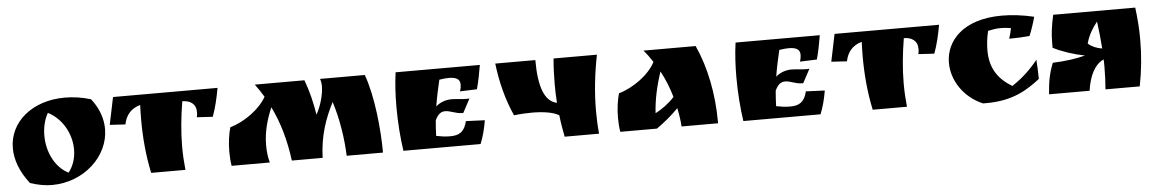

<svg xmlns="http://www.w3.org/2000/svg" viewBox="-32 -859 7305 1217"><g transform="rotate(-5 3621.0 -250.5)"><path d="M123 -3C170 13 218 22 261 22C466 22 627 -130 627 -303C627 -367 605 -435 555 -498C499 -515 443 -523 390 -523C180 -523 34 -397 34 -232C34 -159 62 -81 123 -3ZM275 -436C368 -388 420 -287 420 -191C420 -139 405 -88 373 -47C289 -88 240 -190 240 -293C240 -343 250 -393 275 -436Z M1130 -435C1178 -435 1217 -413 1217 -358C1217 -348 1216 -338 1213 -326L1314 -320C1336 -380 1348 -435 1360 -500H695L659 -326L758 -320C770 -377 800 -417 862 -435C861 -404 860 -373 860 -342C860 -227 870 -112 894 0H1112C1107 -48 1104 -98 1104 -147C1104 -242 1114 -338 1130 -435Z M1597 -500C1616 -474 1635 -447 1652 -418C1609 -341 1511 -271 1419 -244C1407 -203 1399 -148 1399 -91C1399 -60 1401 -29 1406 0H1649C1638 -39 1635 -75 1635 -112C1635 -195 1657 -272 1689 -348C1740 -244 1772 -131 1789 0H1985C1990 -143 2028 -247 2079 -347C2114 -239 2134 -111 2138 0H2369C2369 -145 2348 -360 2297 -500H2012C2017 -487 2020 -472 2020 -454C2020 -403 2001 -332 1970 -276C1958 -353 1940 -427 1913 -500Z M2493 -500C2483 -429 2479 -354 2479 -280C2479 -179 2487 -81 2499 0H2990C3009 -47 3020 -90 3030 -148L2910 -153C2894 -85 2859 -66 2805 -66H2796C2769 -66 2745 -70 2714 -76C2715 -108 2717 -141 2720 -174C2739 -216 2760 -227 2785 -227C2816 -227 2852 -206 2889 -206H2898L2945 -294C2938 -293 2931 -293 2924 -293C2893 -293 2860 -299 2830 -299C2795 -299 2757 -286 2731 -262C2740 -318 2752 -374 2765 -429C2787 -433 2807 -435 2825 -435C2872 -435 2897 -422 2897 -387C2897 -375 2895 -361 2889 -344C2930 -345 2955 -346 2997 -348C3009 -387 3022 -459 3029 -500Z M3495 -218C3418 -234 3382 -327 3382 -500H3127C3141 -381 3170 -268 3217 -163C3257 -168 3296 -170 3331 -170C3407 -170 3470 -159 3503 -138C3508 -92 3516 -45 3525 0H3744C3739 -48 3737 -97 3737 -146C3737 -262 3750 -380 3774 -500H3498C3493 -446 3491 -392 3491 -338C3491 -298 3492 -258 3495 -218Z M4070 -500C4091 -476 4110 -450 4127 -423C4087 -345 3986 -271 3892 -244C3880 -203 3872 -147 3872 -90C3872 -60 3874 -29 3879 0H4112C4162 -35 4210 -75 4252 -118C4260 -80 4266 -41 4269 0H4501V-8C4501 -186 4466 -361 4402 -500ZM4234 -191C4200 -153 4155 -120 4112 -98C4117 -181 4135 -267 4166 -359C4195 -305 4217 -250 4234 -191Z M4656 -500C4646 -429 4642 -354 4642 -280C4642 -179 4650 -81 4662 0H5153C5172 -47 5183 -90 5193 -148L5073 -153C5057 -85 5022 -66 4968 -66H4959C4932 -66 4908 -70 4877 -76C4878 -108 4880 -141 4883 -174C4902 -216 4923 -227 4948 -227C4979 -227 5015 -206 5052 -206H5061L5108 -294C5101 -293 5094 -293 5087 -293C5056 -293 5023 -299 4993 -299C4958 -299 4920 -286 4894 -262C4903 -318 4915 -374 4928 -429C4950 -433 4970 -435 4988 -435C5035 -435 5060 -422 5060 -387C5060 -375 5058 -361 5052 -344C5093 -345 5118 -346 5160 -348C5172 -387 5185 -459 5192 -500Z M5721 -435C5769 -435 5808 -413 5808 -358C5808 -348 5807 -338 5804 -326L5905 -320C5927 -380 5939 -435 5951 -500H5286L5250 -326L5349 -320C5361 -377 5391 -417 5453 -435C5452 -404 5451 -373 5451 -342C5451 -227 5461 -112 5485 0H5703C5698 -48 5695 -98 5695 -147C5695 -242 5705 -338 5721 -435Z M6556 -498C6479 -516 6412 -523 6351 -523C6104 -523 5992 -392 5992 -254C5992 -145 6061 -32 6185 21H6208C6379 21 6474 -43 6551 -103C6550 -149 6549 -188 6546 -225C6496 -163 6444 -115 6380 -73C6295 -124 6242 -194 6242 -311C6242 -347 6246 -388 6257 -434C6286 -441 6313 -445 6339 -445C6360 -445 6380 -443 6403 -439C6399 -418 6393 -393 6386 -373C6428 -373 6474 -375 6516 -379C6530 -412 6547 -463 6556 -498Z M6855 -225C6792 -209 6736 -201 6648 -197C6622 -130 6613 -81 6607 0H6865C6878 -93 6913 -165 6971 -190C6972 -173 6972 -157 6972 -141C6972 -94 6970 -47 6966 0H7184C7203 -95 7213 -195 7213 -294C7213 -363 7208 -432 7199 -500H6677C6661 -427 6655 -380 6655 -321V-292C6711 -263 6781 -240 6855 -225ZM6950 -433C6958 -374 6964 -316 6968 -260C6934 -265 6902 -278 6879 -299C6894 -353 6916 -389 6950 -433Z"/></g></svg>

Font: Ruslan Display
Style: Regular
Weight: 400
Designer: Denis Masharov, Vladimir Rabdu
Foundry: Denis Masharov, Vladimir Rabdu
Version: Version 1.001